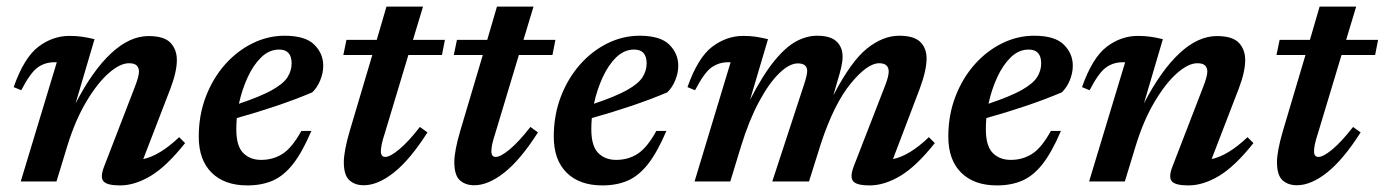

<svg xmlns="http://www.w3.org/2000/svg" viewBox="-20 -551 4204 583"><path d="M44.5 -277 21.5 -286.5Q53 -376 96.5 -409Q140 -442 191 -442Q212 -442 229.2 -439.5Q246.5 -437 267 -432L209.5 -237Q261 -336.5 317.2 -389Q373.5 -441.5 431 -441.5Q478.5 -441.5 497.8 -421Q517 -400.5 517 -368.5Q517 -333.5 497.5 -282L415 -68Q465 -78.5 524 -134.5L542 -116.5Q486 -46 437.8 -17Q389.5 12 344.5 12Q305 12 294.2 -0.5Q283.5 -13 296 -45L390 -288.5Q402 -319.5 402 -334Q402 -345 395.2 -352Q388.5 -359 371.5 -359Q344.5 -359 310 -328.8Q275.5 -298.5 241.8 -241.8Q208 -185 184 -106.5L151.5 0H43L152.5 -362H145Q116.5 -362 94.2 -346Q72 -330 44.5 -277Z M925.5 -153.5Q898 -89 869.8 -53Q841.5 -17 808 -2.5Q774.5 12 731 12Q661.5 12 622.5 -26.8Q583.5 -65.5 583.5 -136Q583.5 -201.5 605 -257.5Q626.5 -313.5 663.2 -355Q700 -396.5 746.8 -419.5Q793.5 -442.5 844 -442.5Q907 -442.5 934.2 -415.5Q961.5 -388.5 961.5 -351.5Q961.5 -329 952.2 -306.8Q943 -284.5 928 -270.5Q876 -248.5 817.2 -228.8Q758.5 -209 699 -192.5Q697.5 -175 697.5 -158.5Q697.5 -108 718.2 -86.8Q739 -65.5 773 -65.5Q809.5 -65.5 838.2 -84Q867 -102.5 895 -153.5ZM827.5 -400.5Q797.5 -400.5 773.2 -377Q749 -353.5 731.8 -315.8Q714.5 -278 705.5 -236Q771 -258 805.5 -277.2Q840 -296.5 852.8 -316.2Q865.5 -336 865.5 -358.5Q865.5 -400.5 827.5 -400.5Z M1150 -151.5Q1141 -124 1138.8 -111.5Q1136.5 -99 1136.5 -91.5Q1136.5 -74.5 1150 -74.5Q1164.5 -74.5 1192.2 -97.5Q1220 -120.5 1255 -165.5L1278 -149Q1225.5 -66.5 1176.5 -27.5Q1127.5 11.5 1084.5 11.5Q1057.5 11.5 1040.8 -3.8Q1024 -19 1024 -59Q1024 -75 1028.5 -99Q1033 -123 1042 -153.5L1110.5 -384H1022.5L1032 -430H1124L1153.5 -531H1264.5L1234 -430H1331L1322 -384H1220Z M1485.5 -151.5Q1476.5 -124 1474.2 -111.5Q1472 -99 1472 -91.5Q1472 -74.5 1485.5 -74.5Q1500 -74.5 1527.8 -97.5Q1555.5 -120.5 1590.5 -165.5L1613.5 -149Q1561 -66.5 1512 -27.5Q1463 11.5 1420 11.5Q1393 11.5 1376.2 -3.8Q1359.5 -19 1359.5 -59Q1359.5 -75 1364 -99Q1368.5 -123 1377.5 -153.5L1446 -384H1358L1367.5 -430H1459.5L1489 -531H1600L1569.5 -430H1666.5L1657.5 -384H1555.5Z M2003.5 -153.5Q1976 -89 1947.8 -53Q1919.5 -17 1886 -2.5Q1852.5 12 1809 12Q1739.5 12 1700.5 -26.8Q1661.5 -65.5 1661.5 -136Q1661.5 -201.5 1683 -257.5Q1704.5 -313.5 1741.2 -355Q1778 -396.5 1824.8 -419.5Q1871.5 -442.5 1922 -442.5Q1985 -442.5 2012.2 -415.5Q2039.5 -388.5 2039.5 -351.5Q2039.5 -329 2030.2 -306.8Q2021 -284.5 2006 -270.5Q1954 -248.5 1895.2 -228.8Q1836.5 -209 1777 -192.5Q1775.5 -175 1775.5 -158.5Q1775.5 -108 1796.2 -86.8Q1817 -65.5 1851 -65.5Q1887.5 -65.5 1916.2 -84Q1945 -102.5 1973 -153.5ZM1905.5 -400.5Q1875.5 -400.5 1851.2 -377Q1827 -353.5 1809.8 -315.8Q1792.5 -278 1783.5 -236Q1849 -258 1883.5 -277.2Q1918 -296.5 1930.8 -316.2Q1943.5 -336 1943.5 -358.5Q1943.5 -400.5 1905.5 -400.5Z M2818.5 -116.5Q2762.5 -46 2714 -17Q2665.5 12 2620.5 12Q2581.5 12 2570.8 -0.5Q2560 -13 2572 -45L2667 -289.5Q2678.5 -319 2678.5 -333.5Q2678.5 -359 2649.5 -359Q2614 -359 2563.5 -297.8Q2513 -236.5 2473 -116L2436.5 0H2325L2421 -293Q2431 -323 2431 -335Q2431 -358.5 2402.5 -358.5Q2377 -358.5 2346 -328.5Q2315 -298.5 2284.8 -242.2Q2254.5 -186 2230 -106.5L2197.5 0H2089L2198.5 -362H2191Q2162.5 -362 2140.2 -346Q2118 -330 2090.5 -277L2067.5 -286.5Q2099 -376 2142.5 -409Q2186 -442 2237 -442Q2257.5 -442 2274.5 -439.5Q2291.5 -437 2312 -432L2257.5 -248Q2297 -324.5 2331.8 -366.8Q2366.5 -409 2398.2 -425.8Q2430 -442.5 2461 -442.5Q2501.5 -442.5 2520 -425.2Q2538.5 -408 2538.5 -378.5Q2538.5 -364.5 2534.5 -347Q2530.5 -329.5 2523.5 -307L2510.5 -261.5Q2564.5 -365.5 2613 -404Q2661.5 -442.5 2710 -442.5Q2755.5 -442.5 2774.5 -423.5Q2793.5 -404.5 2793.5 -373.5Q2793.5 -337 2772.5 -281L2691.5 -68Q2741.5 -78 2800.5 -134.5Z M3201.5 -153.5Q3174 -89 3145.8 -53Q3117.5 -17 3084 -2.5Q3050.5 12 3007 12Q2937.5 12 2898.5 -26.8Q2859.5 -65.5 2859.5 -136Q2859.5 -201.5 2881 -257.5Q2902.5 -313.5 2939.2 -355Q2976 -396.5 3022.8 -419.5Q3069.5 -442.5 3120 -442.5Q3183 -442.5 3210.2 -415.5Q3237.5 -388.5 3237.5 -351.5Q3237.5 -329 3228.2 -306.8Q3219 -284.5 3204 -270.5Q3152 -248.5 3093.2 -228.8Q3034.5 -209 2975 -192.5Q2973.5 -175 2973.5 -158.5Q2973.5 -108 2994.2 -86.8Q3015 -65.5 3049 -65.5Q3085.5 -65.5 3114.2 -84Q3143 -102.5 3171 -153.5ZM3103.5 -400.5Q3073.5 -400.5 3049.2 -377Q3025 -353.5 3007.8 -315.8Q2990.5 -278 2981.5 -236Q3047 -258 3081.5 -277.2Q3116 -296.5 3128.8 -316.2Q3141.5 -336 3141.5 -358.5Q3141.5 -400.5 3103.5 -400.5Z M3288.5 -277 3265.5 -286.5Q3297 -376 3340.5 -409Q3384 -442 3435 -442Q3456 -442 3473.2 -439.5Q3490.5 -437 3511 -432L3453.5 -237Q3505 -336.5 3561.2 -389Q3617.5 -441.5 3675 -441.5Q3722.5 -441.5 3741.8 -421Q3761 -400.5 3761 -368.5Q3761 -333.5 3741.5 -282L3659 -68Q3709 -78.5 3768 -134.5L3786 -116.5Q3730 -46 3681.8 -17Q3633.5 12 3588.5 12Q3549 12 3538.2 -0.5Q3527.5 -13 3540 -45L3634 -288.5Q3646 -319.5 3646 -334Q3646 -345 3639.2 -352Q3632.5 -359 3615.5 -359Q3588.5 -359 3554 -328.8Q3519.5 -298.5 3485.8 -241.8Q3452 -185 3428 -106.5L3395.5 0H3287L3396.5 -362H3389Q3360.5 -362 3338.2 -346Q3316 -330 3288.5 -277Z M3983.5 -151.5Q3974.5 -124 3972.2 -111.5Q3970 -99 3970 -91.5Q3970 -74.5 3983.5 -74.5Q3998 -74.5 4025.8 -97.5Q4053.5 -120.5 4088.5 -165.5L4111.5 -149Q4059 -66.5 4010 -27.5Q3961 11.5 3918 11.5Q3891 11.5 3874.2 -3.8Q3857.5 -19 3857.5 -59Q3857.5 -75 3862 -99Q3866.5 -123 3875.5 -153.5L3944 -384H3856L3865.5 -430H3957.5L3987 -531H4098L4067.5 -430H4164.5L4155.5 -384H4053.5Z"/></svg>

Font: Newsreader 16pt SemiBold
Style: Italic
Weight: 600
Italic angle: -17°
Designer: Hugues Gentile
Foundry: Production Type
Version: Version 1.003; ttfautohint (v1.8.3)